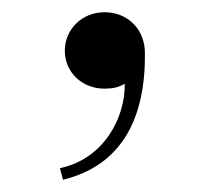

<svg xmlns="http://www.w3.org/2000/svg" viewBox="-20 -130 346 314"><path d="M78 145 83 164C181 140 218 61 217 -43C217 -83 188 -110 151 -110C114 -110 86 -82 86 -47C86 -12 114 15 151 15C164 15 174 13 184 7C185 62 150 130 78 145Z"/></svg>

Font: Sprat Medium
Style: Regular
Weight: 500
Designer: Ethan Nakache
Foundry: Collletttivo
Version: Version 2.000;Glyphs 3.2 (3217)